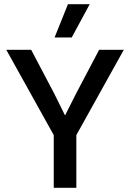

<svg xmlns="http://www.w3.org/2000/svg" viewBox="-20 -898 623 918"><path d="M572 -660 345 -252V0H237V-252L10 -660H129L239 -451L291 -346L344 -451L454 -660ZM305 -878H409L323 -719H241Z"/></svg>

Font: Kantumruy Pro Medium
Style: Regular
Weight: 500
Designer: Sovichet Tep
Foundry: Sovichet Tep
Version: Version 1.002